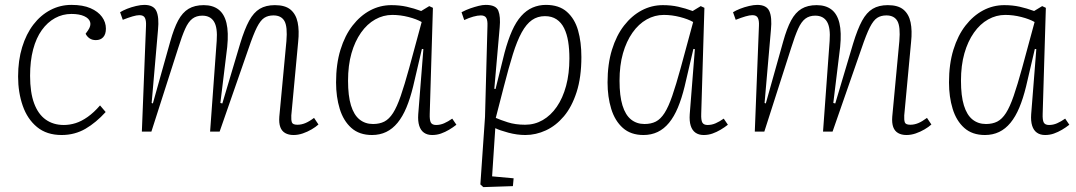

<svg xmlns="http://www.w3.org/2000/svg" viewBox="-20 -538 4400 785"><path d="M272 -518Q319 -518 350 -504.5Q381 -491 397 -469Q413 -447 413 -421Q413 -398 402 -386Q391 -374 372 -374Q357 -374 346.5 -381Q336 -388 330 -400L340 -414Q353 -433 348.5 -448Q344 -463 324 -472Q304 -481 272 -481Q236 -481 205 -464Q174 -447 151 -415Q128 -383 115.5 -336Q103 -289 103 -228Q103 -160 119.5 -115.5Q136 -71 167 -49Q198 -27 241 -27Q265 -27 289 -34.5Q313 -42 338.5 -60Q364 -78 389 -107L412 -80Q393 -59 372 -41.5Q351 -24 329.5 -11.5Q308 1 283.5 7.5Q259 14 232 14Q171 14 131.5 -18.5Q92 -51 73 -105.5Q54 -160 54 -225Q54 -291 70.5 -345Q87 -399 116.5 -437.5Q146 -476 186 -497Q226 -518 272 -518Z M866 -371Q870 -425 855 -449.5Q840 -474 807 -474Q783 -474 766.5 -461.5Q750 -449 737 -420Q724 -391 709 -343L599 0H560L577 -433Q578 -454 572.5 -465Q567 -476 550 -476Q539 -476 522 -471Q505 -466 482 -457L471 -488Q482 -495 499.5 -502Q517 -509 536.5 -513.5Q556 -518 570 -518Q608 -518 619.5 -492.5Q631 -467 626 -416L600 -117L605 -115L676 -368Q691 -422 708.5 -454.5Q726 -487 751 -502Q776 -517 813 -517Q850 -517 873.5 -499Q897 -481 906 -443.5Q915 -406 909 -346L881 -117L889 -115L962 -360Q980 -419 998.5 -453Q1017 -487 1042 -502Q1067 -517 1104 -517Q1146 -517 1168 -498.5Q1190 -480 1197 -446.5Q1204 -413 1199 -366L1171 -66Q1170 -47 1173.5 -37.5Q1177 -28 1196 -28Q1212 -28 1228 -34.5Q1244 -41 1264 -56L1282 -29Q1271 -19 1254 -9Q1237 1 1218 7.5Q1199 14 1180 14Q1160 14 1146 6Q1132 -2 1126 -18.5Q1120 -35 1122 -61L1151 -370Q1156 -429 1143 -452Q1130 -475 1098 -475Q1076 -475 1060.5 -465Q1045 -455 1030.5 -426.5Q1016 -398 996 -339L878 0H839Z M1737 -73Q1736 -47 1741.5 -37Q1747 -27 1763 -27Q1780 -27 1796 -34Q1812 -41 1829 -53L1846 -28Q1832 -17 1816 -7.5Q1800 2 1783 8Q1766 14 1747 14Q1727 14 1713.5 4.5Q1700 -5 1694 -24Q1688 -43 1690 -71L1711 -337L1705 -338L1669 -184Q1657 -135 1641.5 -98Q1626 -61 1605.5 -36Q1585 -11 1559 1.5Q1533 14 1501 14Q1449 14 1416.5 -15Q1384 -44 1369 -93Q1354 -142 1354 -201Q1354 -276 1372 -334.5Q1390 -393 1421.5 -433.5Q1453 -474 1493.5 -495.5Q1534 -517 1580 -517Q1614 -517 1643 -510.5Q1672 -504 1702 -493L1735 -513L1750 -506ZM1505 -31Q1532 -31 1551.5 -41Q1571 -51 1587 -76Q1603 -101 1618.5 -146Q1634 -191 1653 -260L1704 -448Q1683 -460 1650 -468.5Q1617 -477 1584 -477Q1547 -477 1514 -458.5Q1481 -440 1456 -404.5Q1431 -369 1417 -320Q1403 -271 1403 -208Q1403 -146 1415 -107Q1427 -68 1450 -49.5Q1473 -31 1505 -31Z M1973 -432Q1974 -455 1968 -465Q1962 -475 1946 -475Q1933 -475 1915 -470Q1897 -465 1878 -456L1867 -488Q1886 -498 1903.5 -504Q1921 -510 1937 -514Q1953 -518 1966 -518Q2008 -518 2017.5 -494Q2027 -470 2023 -426L2001 -175L2006 -174L2043 -323Q2057 -375 2073.5 -412Q2090 -449 2111 -472.5Q2132 -496 2157.5 -507Q2183 -518 2212 -518Q2266 -518 2298 -489.5Q2330 -461 2343.5 -413.5Q2357 -366 2357 -305Q2357 -222 2337.5 -161.5Q2318 -101 2285.5 -62.5Q2253 -24 2212 -5Q2171 14 2128 14Q2094 14 2058.5 4.5Q2023 -5 2005 -14L1992 183L2080 191L2077 223L1956 227L1944 216L1963 -60ZM2208 -472Q2178 -472 2155 -456Q2132 -440 2113 -405.5Q2094 -371 2077 -316.5Q2060 -262 2040 -184L2007 -56Q2025 -48 2056 -38Q2087 -28 2127 -28Q2166 -28 2199 -47Q2232 -66 2256.5 -101.5Q2281 -137 2294.5 -187Q2308 -237 2308 -299Q2308 -337 2303 -368Q2298 -399 2286.5 -422.5Q2275 -446 2255.5 -459Q2236 -472 2208 -472Z M2847 -73Q2846 -47 2851.5 -37Q2857 -27 2873 -27Q2890 -27 2906 -34Q2922 -41 2939 -53L2956 -28Q2942 -17 2926 -7.5Q2910 2 2893 8Q2876 14 2857 14Q2837 14 2823.5 4.5Q2810 -5 2804 -24Q2798 -43 2800 -71L2821 -337L2815 -338L2779 -184Q2767 -135 2751.5 -98Q2736 -61 2715.5 -36Q2695 -11 2669 1.5Q2643 14 2611 14Q2559 14 2526.5 -15Q2494 -44 2479 -93Q2464 -142 2464 -201Q2464 -276 2482 -334.5Q2500 -393 2531.5 -433.5Q2563 -474 2603.5 -495.5Q2644 -517 2690 -517Q2724 -517 2753 -510.5Q2782 -504 2812 -493L2845 -513L2860 -506ZM2615 -31Q2642 -31 2661.5 -41Q2681 -51 2697 -76Q2713 -101 2728.5 -146Q2744 -191 2763 -260L2814 -448Q2793 -460 2760 -468.5Q2727 -477 2694 -477Q2657 -477 2624 -458.5Q2591 -440 2566 -404.5Q2541 -369 2527 -320Q2513 -271 2513 -208Q2513 -146 2525 -107Q2537 -68 2560 -49.5Q2583 -31 2615 -31Z M3372 -371Q3376 -425 3361 -449.5Q3346 -474 3313 -474Q3289 -474 3272.5 -461.5Q3256 -449 3243 -420Q3230 -391 3215 -343L3105 0H3066L3083 -433Q3084 -454 3078.5 -465Q3073 -476 3056 -476Q3045 -476 3028 -471Q3011 -466 2988 -457L2977 -488Q2988 -495 3005.5 -502Q3023 -509 3042.5 -513.5Q3062 -518 3076 -518Q3114 -518 3125.5 -492.5Q3137 -467 3132 -416L3106 -117L3111 -115L3182 -368Q3197 -422 3214.5 -454.5Q3232 -487 3257 -502Q3282 -517 3319 -517Q3356 -517 3379.5 -499Q3403 -481 3412 -443.5Q3421 -406 3415 -346L3387 -117L3395 -115L3468 -360Q3486 -419 3504.5 -453Q3523 -487 3548 -502Q3573 -517 3610 -517Q3652 -517 3674 -498.5Q3696 -480 3703 -446.5Q3710 -413 3705 -366L3677 -66Q3676 -47 3679.5 -37.5Q3683 -28 3702 -28Q3718 -28 3734 -34.5Q3750 -41 3770 -56L3788 -29Q3777 -19 3760 -9Q3743 1 3724 7.5Q3705 14 3686 14Q3666 14 3652 6Q3638 -2 3632 -18.5Q3626 -35 3628 -61L3657 -370Q3662 -429 3649 -452Q3636 -475 3604 -475Q3582 -475 3566.5 -465Q3551 -455 3536.5 -426.5Q3522 -398 3502 -339L3384 0H3345Z M4243 -73Q4242 -47 4247.5 -37Q4253 -27 4269 -27Q4286 -27 4302 -34Q4318 -41 4335 -53L4352 -28Q4338 -17 4322 -7.5Q4306 2 4289 8Q4272 14 4253 14Q4233 14 4219.5 4.5Q4206 -5 4200 -24Q4194 -43 4196 -71L4217 -337L4211 -338L4175 -184Q4163 -135 4147.5 -98Q4132 -61 4111.5 -36Q4091 -11 4065 1.5Q4039 14 4007 14Q3955 14 3922.5 -15Q3890 -44 3875 -93Q3860 -142 3860 -201Q3860 -276 3878 -334.5Q3896 -393 3927.5 -433.5Q3959 -474 3999.5 -495.5Q4040 -517 4086 -517Q4120 -517 4149 -510.5Q4178 -504 4208 -493L4241 -513L4256 -506ZM4011 -31Q4038 -31 4057.5 -41Q4077 -51 4093 -76Q4109 -101 4124.5 -146Q4140 -191 4159 -260L4210 -448Q4189 -460 4156 -468.5Q4123 -477 4090 -477Q4053 -477 4020 -458.5Q3987 -440 3962 -404.5Q3937 -369 3923 -320Q3909 -271 3909 -208Q3909 -146 3921 -107Q3933 -68 3956 -49.5Q3979 -31 4011 -31Z"/></svg>

Font: Literata 18pt ExtraLight
Style: Italic
Weight: 250
Italic angle: -2°
Designer: Latin by Veronika Burian and Jose Scaglione. Greek by Irene Vlachou. Cyrillic by Vera Evstafieva
Foundry: TypeTogether
Version: Version 3.103;gftools[0.9.29]